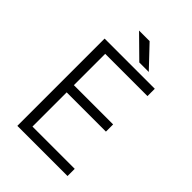

<svg xmlns="http://www.w3.org/2000/svg" viewBox="-258 -1018 1131 1131"><g transform="rotate(45 308.0 -452.0)"><path d="M104 -727H522V-666H170V-405H497V-345H170V-60H522V0H104ZM214 -904H302L427 -772H348Z"/></g></svg>

Font: 寒蝉端黑体 Light
Style: Regular
Weight: 300
Designer: ChillDuanSans {Warren2060}; 
Source Han Sans {Ryoko NISHIZUKA 西塚涼子 (kana, bopomofo & ideographs); Paul D. Hunt (Latin, G
Foundry: ChillType&Adobe
Version: Version 1.300;Glyphs 3.3 (3306)